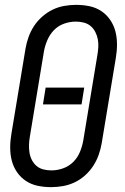

<svg xmlns="http://www.w3.org/2000/svg" viewBox="-20 -763 515 791"><path d="M191 8Q162 8 135.5 2.5Q109 -3 87 -17.5Q65 -32 50 -54Q35 -76 28.5 -101.5Q22 -127 22 -155Q22 -183 27 -212L85 -562Q89 -586 97.5 -610Q106 -634 120 -655.5Q134 -677 154 -694.5Q174 -712 196.5 -723Q219 -734 244 -738.5Q269 -743 293 -743Q322 -743 348.5 -737.5Q375 -732 397 -717.5Q419 -703 434 -681Q449 -659 455.5 -633.5Q462 -608 462 -580Q462 -552 457 -523L399 -173Q395 -149 386.5 -125Q378 -101 364 -79.5Q350 -58 330.5 -40.5Q311 -23 288 -12Q265 -1 240 3.5Q215 8 191 8ZM192 -61Q216 -61 240 -69.5Q264 -78 282 -96Q300 -114 309.5 -137.5Q319 -161 323 -184L381 -535Q384 -552 385 -568.5Q386 -585 383 -601Q380 -617 372.5 -631.5Q365 -646 353 -656Q341 -666 325 -670Q309 -674 292 -674Q268 -674 244 -665.5Q220 -657 202.5 -639Q185 -621 175 -597.5Q165 -574 161 -551L103 -200Q100 -183 99.5 -166.5Q99 -150 101.5 -134Q104 -118 111.5 -103.5Q119 -89 131 -79Q143 -69 159 -65Q175 -61 192 -61ZM157 -333 168 -402H327L316 -333Z"/></svg>

Font: Iosevka QP
Style: Italic
Weight: 400
Italic angle: -9°
Designer: Belleve Invis
Foundry: Belleve Invis
Version: Version 20.0.0; ttfautohint (v1.8.4)